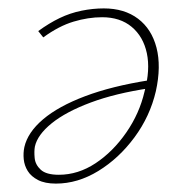

<svg xmlns="http://www.w3.org/2000/svg" viewBox="-20 -432 438 457"><path d="M113 5Q87 5 70.5 -3.5Q54 -12 46 -25Q38 -38 36.5 -53Q35 -68 38 -82Q46 -117 82.5 -148Q119 -179 182.5 -203Q246 -227 335 -241L336 -222Q255 -210 196 -188Q137 -166 103 -138.5Q69 -111 63 -83Q61 -72 62.5 -56Q64 -40 77 -28Q90 -16 120 -16Q166 -16 207.5 -43.5Q249 -71 280.5 -116.5Q312 -162 324 -214Q338 -266 329.5 -305.5Q321 -345 293.5 -368Q266 -391 223 -391Q190 -391 155 -380.5Q120 -370 83 -343L71 -358Q97 -377 122 -389Q147 -401 174 -406.5Q201 -412 227 -412Q276 -412 308.5 -387.5Q341 -363 352.5 -318.5Q364 -274 351 -215Q337 -155 300 -105Q263 -55 214 -25Q165 5 113 5Z"/></svg>

Font: Ysabeau Office Thin
Style: Italic
Weight: 250
Italic angle: -12°
Designer: Christian Thalmann (Catharsis Fonts)
Version: Version 2.001;gftools[0.9.30]; featfreeze: tnum,lnum,ss02